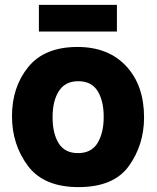

<svg xmlns="http://www.w3.org/2000/svg" viewBox="-20 -755 640 785"><path d="M458 -626V-735H139V-626ZM569 -275Q569 -406 496 -484.5Q423 -563 297 -563Q162 -563 95.5 -481Q29 -399 29 -280Q29 -164 94 -77Q159 10 301 10Q445 10 507 -76.5Q569 -163 569 -275ZM195 -276Q195 -343 221 -383Q247 -423 300 -423Q354 -423 379 -383Q404 -343 404 -277Q404 -212 379 -170.5Q354 -129 299 -129Q245 -129 220 -169Q195 -209 195 -276Z"/></svg>

Font: Noto Sans Mono UI ExtraBold
Style: Regular
Weight: 800
Designer: Monotype Design team
Foundry: Monotype Imaging Inc.
Version: 1.000